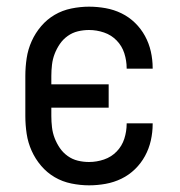

<svg xmlns="http://www.w3.org/2000/svg" viewBox="-20 -548 540 576"><path d="M247 8Q221 8 194 2.5Q167 -3 144 -16.5Q121 -30 103.5 -50.5Q86 -71 75 -95.5Q64 -120 60 -146.5Q56 -173 56 -200V-320Q56 -347 60 -373.5Q64 -400 75 -424.5Q86 -449 103.5 -469.5Q121 -490 144 -503.5Q167 -517 194 -522.5Q221 -528 247 -528Q272 -528 297 -523.5Q322 -519 344.5 -508Q367 -497 385 -479.5Q403 -462 415 -440Q427 -418 432.5 -393.5Q438 -369 438 -344V-342H360V-343Q360 -366 353 -388Q346 -410 330 -426.5Q314 -443 292 -450.5Q270 -458 247 -458Q230 -458 213.5 -454Q197 -450 183 -440Q169 -430 159.5 -416Q150 -402 144 -386.5Q138 -371 136 -354Q134 -337 134 -320V-295H306V-225H134V-200Q134 -183 136 -166Q138 -149 144 -133.5Q150 -118 159.5 -104Q169 -90 183 -80Q197 -70 213.5 -66Q230 -62 247 -62Q270 -62 292 -69.5Q314 -77 330 -93.5Q346 -110 353 -132Q360 -154 360 -177V-178H438V-176Q438 -151 432.5 -126.5Q427 -102 415 -80Q403 -58 385 -40.5Q367 -23 344.5 -12Q322 -1 297 3.5Q272 8 247 8Z"/></svg>

Font: Iosevka Curly
Style: Regular
Weight: 400
Monospace: yes
Designer: Belleve Invis
Foundry: Belleve Invis
Version: Version 22.1.2; ttfautohint (v1.8.4)